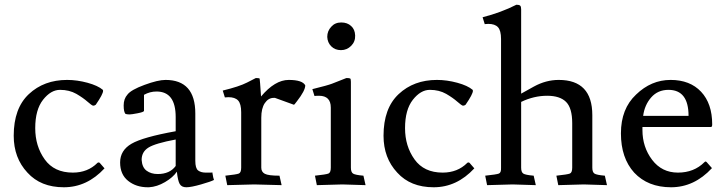

<svg xmlns="http://www.w3.org/2000/svg" viewBox="-20 -780 3067 812"><path d="M303 -383Q273 -400 234 -400Q195 -400 162 -358Q129 -316 129 -238Q129 -162 169 -106Q209 -50 288 -50Q351 -50 392 -91Q394 -93 397 -93Q400 -93 402 -91L422 -68Q348 12 250 12Q152 12 96 -50Q38 -112 38 -206Q38 -322 102 -382Q166 -442 264 -442Q306 -442 350 -430Q394 -418 415 -400Q416 -398 416 -396Q416 -382 385 -337Q380 -333 374 -333Q368 -334 350 -350Q332 -366 303 -383Z M850 -50H871Q876 -50 878 -51Q882 -25 885 -19Q872 -12 830 0Q788 12 768 12Q748 12 740 -2Q732 -16 728 -54Q712 -30 678 -10Q644 10 610 12H605Q556 12 522 -15Q488 -42 488 -93Q488 -144 536 -172Q584 -200 723 -225V-285Q723 -393 642 -393Q614 -393 589 -379V-311Q588 -306 562 -301Q536 -296 528 -296Q520 -296 511 -298Q503 -306 503 -334Q503 -362 519 -380Q534 -400 591 -421Q648 -442 680 -442Q806 -442 806 -300V-100Q806 -68 818 -59Q830 -50 850 -50ZM647 -44Q698 -44 723 -78V-190Q637 -174 608 -156Q579 -138 579 -104Q581 -72 600 -58Q619 -44 647 -44Z M946 -369 931 -368 922 -397Q992 -414 1025 -431Q1058 -448 1062 -450Q1075 -450 1078 -448Q1079 -446 1084 -372Q1143 -442 1201 -442Q1259 -442 1271 -419Q1271 -397 1236 -352Q1225 -337 1223 -337L1143 -366H1137Q1115 -366 1100 -344Q1085 -322 1085 -282V-71Q1085 -53 1100 -45Q1115 -37 1162 -37L1171 3L1055 0L941 3L933 -37Q980 -42 990 -46Q1000 -50 1000 -71V-305Q1000 -341 987 -355Q974 -369 946 -369Z M1364 -624Q1364 -649 1381 -667Q1397 -685 1423 -685Q1449 -685 1465 -670Q1481 -656 1482 -630Q1483 -604 1465 -586Q1447 -568 1422 -568Q1397 -568 1381 -584Q1365 -600 1364 -624ZM1428 0 1320 3 1312 -37Q1359 -42 1369 -46Q1379 -50 1379 -71V-325Q1379 -375 1329 -375Q1317 -375 1310 -374L1301 -403Q1366 -419 1384 -426L1445 -450Q1458 -450 1461 -448Q1464 -446 1464 -434V-71Q1464 -52 1473 -46Q1482 -40 1517 -37L1526 3Z M1867 -383Q1837 -400 1798 -400Q1759 -400 1726 -358Q1693 -316 1693 -238Q1693 -162 1733 -106Q1773 -50 1852 -50Q1915 -50 1956 -91Q1958 -93 1961 -93Q1964 -93 1966 -91L1986 -68Q1912 12 1814 12Q1716 12 1660 -50Q1602 -112 1602 -206Q1602 -322 1666 -382Q1730 -442 1828 -442Q1870 -442 1914 -430Q1958 -418 1979 -400Q1980 -398 1980 -396Q1980 -382 1949 -337Q1944 -333 1938 -333Q1932 -334 1914 -350Q1896 -366 1867 -383Z M2045 -679 2030 -678 2021 -707Q2099 -727 2164 -760Q2176 -760 2180 -756Q2184 -752 2184 -741V-384Q2219 -404 2238 -414Q2289 -442 2343 -442Q2485 -442 2485 -293V-71Q2485 -52 2494 -46Q2503 -40 2538 -37L2547 3L2449 0L2341 3L2333 -37Q2380 -42 2390 -46Q2400 -50 2400 -71V-259Q2400 -323 2374 -349Q2348 -375 2294 -375Q2238 -375 2184 -349V-71Q2184 -52 2193 -46Q2202 -40 2237 -37L2246 3L2148 0L2040 3L2032 -37Q2080 -42 2090 -46Q2100 -50 2099 -71V-615Q2099 -651 2086 -665Q2073 -679 2045 -679Z M2892 -290Q2892 -400 2807 -400Q2762 -400 2734 -368Q2706 -336 2700 -290ZM2987 -243H2697V-230Q2697 -158 2738 -104Q2779 -50 2847 -50Q2915 -50 2959 -94Q2962 -97 2964 -97Q2966 -97 2969 -94L2991 -69Q2916 12 2818 12Q2720 12 2662 -50Q2606 -112 2606 -216Q2606 -320 2670 -380Q2734 -442 2816 -442Q2898 -442 2945 -392Q2992 -342 2992 -254Q2992 -243 2987 -243Z"/></svg>

Font: Lusitana
Style: Regular
Weight: 400
Designer: Ana Paula Megda
Foundry: Ana Paula Megda
Version: Version 1.001; ttfautohint (v1.4.1)